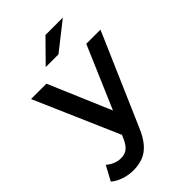

<svg xmlns="http://www.w3.org/2000/svg" viewBox="-292 -846 1148 1148"><g transform="rotate(-45 282.5 -271.5)"><path d="M126 201Q87 201 48 188Q9 175 -17 152L33 60Q52 77 76 87Q100 97 125 97Q159 97 180 80Q201 63 219 23L228 2L-5 -534H125L293 -139L462 -534H582L332 43Q307 103 276.5 138Q246 173 208.5 187Q171 201 126 201ZM192 -607 327 -744H474L300 -607Z"/></g></svg>

Font: Montserrat Thin SemiBold
Style: Regular
Weight: 600
Version: Version 9.000